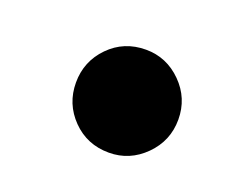

<svg xmlns="http://www.w3.org/2000/svg" viewBox="-47 -471 358 305"><g transform="rotate(20 131.5 -319.0)"><path d="M157 -406Q192 -406 217.5 -380.5Q243 -355 243 -319Q243 -283 217.5 -257.5Q192 -232 157 -232Q120 -232 95 -257.5Q70 -283 70 -319Q70 -355 95 -380.5Q120 -406 157 -406Z"/></g></svg>

Font: Arvo
Style: Bold Italic
Weight: 700
Italic angle: -13°
Designer: Anton Koovit (Cyrillic Expansion: Cyreal)
Foundry: Anton Koovit, Yassin Baggar
Version: Version 3.000